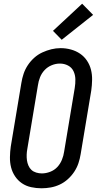

<svg xmlns="http://www.w3.org/2000/svg" viewBox="-20 -1005 540 1033"><path d="M203 8Q175 8 147.5 2Q120 -4 98 -19Q76 -34 61 -56.5Q46 -79 39.5 -105Q33 -131 33.5 -160Q34 -189 38 -217L95 -559Q99 -584 107 -608Q115 -632 129.5 -654Q144 -676 164 -694Q184 -712 208 -723Q232 -734 256.5 -740Q281 -746 306 -746Q335 -746 362 -738.5Q389 -731 411 -716Q433 -701 448 -678.5Q463 -656 469.5 -630Q476 -604 475.5 -575Q475 -546 471 -518L414 -176Q410 -151 402 -127Q394 -103 379.5 -81Q365 -59 345 -41Q325 -23 301.5 -12Q278 -1 253 3.5Q228 8 203 8ZM205 -72Q227 -72 249.5 -80.5Q272 -89 288 -106Q304 -123 313 -145Q322 -167 325 -189L382 -531Q386 -555 385.5 -578.5Q385 -602 375.5 -622Q366 -642 346 -652.5Q326 -663 302 -663Q280 -663 258 -654Q236 -645 220 -628Q204 -611 195.5 -589.5Q187 -568 184 -546L127 -204Q124 -188 123.5 -172.5Q123 -157 125 -142.5Q127 -128 133 -114Q139 -100 149.5 -90.5Q160 -81 175 -76.5Q190 -72 205 -72ZM312 -791 265 -839 422 -985 481 -925Z"/></svg>

Font: Iosevka Slab Medium
Style: Italic
Weight: 500
Italic angle: -9°
Monospace: yes
Designer: Belleve Invis
Foundry: Belleve Invis
Version: Version 11.1.0; ttfautohint (v1.8.3)